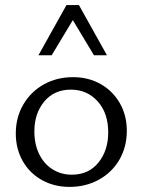

<svg xmlns="http://www.w3.org/2000/svg" viewBox="-20 -726 559 754"><path d="M42 -202Q42 -265 71.5 -315.5Q101 -366 152 -394.5Q203 -423 267 -423Q327 -423 375 -396Q423 -369 450.5 -321Q478 -273 478 -213Q478 -149 449 -99Q420 -49 368.5 -20.5Q317 8 253 8Q193 8 144.5 -19Q96 -46 69 -94Q42 -142 42 -202ZM262 -40Q328 -40 366.5 -87.5Q405 -135 405 -206Q405 -282 363.5 -328Q322 -374 258 -374Q193 -374 154 -327.5Q115 -281 115 -210Q115 -159 134 -120.5Q153 -82 186.5 -61Q220 -40 262 -40ZM241 -706H290L400 -509H349L266 -647L183 -509H131Z"/></svg>

Font: QiushuiShotai Bright
Style: Regular
Weight: 400
Designer: Christian Thalmann (Catharsis Fonts)
Version: Version 1.250;